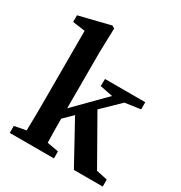

<svg xmlns="http://www.w3.org/2000/svg" viewBox="-172 -854 917 975"><g transform="rotate(30 286.0 -366.5)"><path d="M26 0V-41L94 -54Q95 -92 95.5 -134Q96 -176 96 -210V-639L23 -649V-688L205 -733L220 -724L216 -583V-254L382 -422L307 -437L308 -479H544V-437L453 -424L352 -326L506 -55L571 -41V0H402L268 -244L216 -193Q216 -159 216.5 -122.5Q217 -86 218 -53L285 -41V0Z"/></g></svg>

Font: Source Serif Pro SemiBold
Style: Regular
Weight: 600
Designer: Frank Grießhammer
Foundry: Adobe Systems Incorporated
Version: Version 3.001;hotconv 1.0.111;makeotfexe 2.5.65597